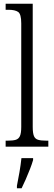

<svg xmlns="http://www.w3.org/2000/svg" viewBox="-20 -780 287 1021"><path d="M10 0V-32H21Q48 -32 63.5 -36.5Q79 -41 86 -56.5Q93 -72 93 -105V-656Q93 -705 76.5 -716.5Q60 -728 25 -728H10V-760H154V-105Q154 -72 160.5 -56.5Q167 -41 183 -36.5Q199 -32 226 -32H237V0ZM70 208Q77 173 83.5 135.5Q90 98 94 61H156V71Q150 92 139.5 119Q129 146 117 173.5Q105 201 95 221H70Z"/></svg>

Font: Noto Serif Tamil Condensed Light
Style: Regular
Weight: 300
Width: 3
Designer: Indian Type Foundry, Tom Grace, and the Monotype Design Team
Foundry: Monotype Imaging Inc.
Version: Version 2.004; ttfautohint (v1.8.4.7-5d5b)